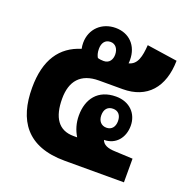

<svg xmlns="http://www.w3.org/2000/svg" viewBox="-118 -763 863 877"><g transform="rotate(20 313.5 -325.0)"><path d="M287 0H575V-115L490 -119C453 -120 431 -129 423 -151C480 -151 516 -195 516 -253C516 -311 475 -356 408 -356C320 -356 277 -297 277 -217C277 -180 287 -148 304 -120H286C213 -120 179 -172 179 -263C179 -348 220 -398 309 -398H424C542 -398 609 -474 611 -604L463 -626C459 -570 450 -528 409 -518C410 -524 410 -530 410 -535C410 -604 365 -650 299 -650C233 -650 182 -604 182 -535C182 -526 183 -516 185 -507C88 -477 33 -400 33 -263C33 -106 102 0 287 0ZM298 -489C289 -489 278 -490 269 -493C263 -503 259 -516 259 -534C259 -562 272 -582 299 -582C323 -582 338 -562 338 -534C338 -512 327 -489 298 -489ZM414 -207C389 -207 373 -225 373 -253C373 -282 388 -299 414 -299C439 -299 454 -282 454 -253C454 -225 439 -207 414 -207Z"/></g></svg>

Font: Noto Sans Thai Looped Condensed ExtraBold
Style: Regular
Weight: 800
Width: 3
Designer: Sasikarn Vongin, Ben Mitchell
Foundry: The Fontpad Ltd
Version: Version 1.001